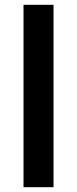

<svg xmlns="http://www.w3.org/2000/svg" viewBox="-20 -780 321 800"><path d="M203 0V-760H78V0Z"/></svg>

Font: Noto Sans Syriac SemiBold
Style: Regular
Weight: 600
Designer: Patrick Giasson and the Monotype Design Team
Foundry: Monotype Imaging Inc.
Version: Version 3.000